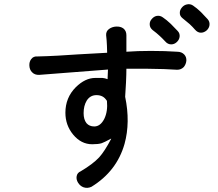

<svg xmlns="http://www.w3.org/2000/svg" viewBox="-20 -864 1040 916"><path d="M160.2 -594.7Q139.6 -596.7 128.9 -582Q119.1 -569.3 120.1 -550.8Q121.1 -531.2 132.8 -519.5Q145.5 -505.9 167 -506.8L495.1 -532.2L493.2 -486.3Q480.5 -491.2 468.8 -492.2Q460 -492.2 434.6 -492.2Q386.7 -492.2 341.8 -448.2Q292 -398.4 292 -326.2Q292 -266.6 329.1 -221.7Q367.2 -175.8 419.9 -175.8Q449.2 -175.8 464.8 -180.7Q476.6 -184.6 508.8 -202.1H510.7Q479.5 -142.6 453.1 -113.3Q422.9 -81.1 365.2 -46.9Q348.6 -40 345.7 -23.4Q342.8 -7.8 352.5 7.8Q362.3 23.4 377.9 29.3Q396.5 36.1 416 27.3Q537.1 -46.9 574.2 -177.7Q602.5 -280.3 577.1 -402.3Q579.1 -432.6 581.1 -469.7Q583 -509.8 583 -536.1Q629.9 -536.1 677.7 -536.1Q771.5 -535.2 825.2 -531.2Q843.8 -531.2 856.4 -543.9Q867.2 -556.6 869.1 -574.2Q870.1 -591.8 859.4 -603.5Q846.7 -617.2 825.2 -617.2Q768.6 -621.1 699.2 -621.1Q635.7 -621.1 583 -617.2V-696.3Q583 -716.8 568.4 -728.5Q554.7 -738.3 534.2 -737.3Q514.6 -736.3 500 -725.6Q485.4 -714.8 486.3 -696.3Q489.3 -670.9 490.2 -645.5Q490.2 -630.9 491.2 -612.3L350.6 -604.5Q289.1 -600.6 257.8 -598.6Q205.1 -595.7 160.2 -594.7ZM490.2 -382.8Q495.1 -333 477.5 -296.9Q459 -260.7 429.7 -260.7Q406.2 -260.7 392.6 -276.4Q378.9 -293.9 378.9 -324.2Q378.9 -359.4 393.6 -383.8Q410.2 -410.2 440.4 -410.2Q457 -410.2 469.7 -403.3Q480.5 -397.5 490.2 -382.8ZM756.8 -781.2Q743.2 -791 727.5 -788.1Q713.9 -785.2 704.1 -773.4Q693.4 -761.7 694.3 -747.1Q694.3 -732.4 708 -720.7Q726.6 -707 742.2 -692.4Q754.9 -680.7 768.6 -666Q780.3 -652.3 796.9 -652.3Q811.5 -652.3 823.2 -663.1Q835 -673.8 836.9 -688.5Q838.9 -705.1 827.1 -716.8Q809.6 -735.4 794.9 -750Q774.4 -769.5 756.8 -781.2ZM900.4 -837.9Q886.7 -846.7 871.1 -842.8Q857.4 -839.8 847.7 -828.1Q837.9 -816.4 837.9 -803.7Q836.9 -788.1 850.6 -777.3Q873 -758.8 884.8 -749Q899.4 -735.4 910.2 -722.7Q922.9 -708 938.5 -708Q953.1 -708 965.8 -718.8Q977.5 -729.5 979.5 -744.1Q981.4 -760.7 970.7 -772.5Q954.1 -791 938.5 -806.6Q918 -826.2 900.4 -837.9Z"/></svg>

Font: Gungsuh
Style: Regular
Weight: 400
Version: Version 2.21